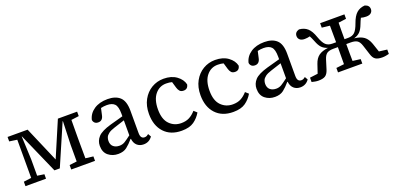

<svg xmlns="http://www.w3.org/2000/svg" viewBox="-3 -1133 3657 1782"><g transform="rotate(-20 1825.0 -242.5)"><path d="M43 0V-44L119 -54V-431L43 -442V-486H241L391 -137L540 -486H730V-442L654 -432Q654 -394 653.5 -350.5Q653 -307 653 -271V-215Q653 -179 653.5 -135.5Q654 -92 654 -53L730 -44V0H495V-44L568 -53V-215L576 -448H573L399 -46H346L170 -445H168L178 -215V-54L246 -44V0Z M1208 11Q1169 11 1143.5 -12Q1118 -35 1113 -78H1109Q1074 -37 1041.5 -11.5Q1009 14 956 14Q900 14 859.5 -18.5Q819 -51 819 -115Q819 -165 853.5 -202.5Q888 -240 983 -267Q1015 -275 1047 -284.5Q1079 -294 1110 -302V-327Q1110 -398 1085.5 -423.5Q1061 -449 1009 -449Q979 -449 950 -442L936 -379Q926 -325 882 -325Q859 -325 846.5 -337Q834 -349 832 -367Q846 -427 899.5 -463Q953 -499 1034 -499Q1112 -499 1155 -459.5Q1198 -420 1198 -325V-106Q1198 -75 1208.5 -61.5Q1219 -48 1238 -48Q1251 -48 1260.5 -53Q1270 -58 1278 -65L1295 -35Q1263 11 1208 11ZM910 -131Q910 -93 933 -73.5Q956 -54 993 -54Q1022 -54 1046 -68.5Q1070 -83 1110 -114V-262L1008 -229Q966 -216 945 -200Q924 -184 917 -166.5Q910 -149 910 -131Z M1584 13Q1474 13 1411.5 -54.5Q1349 -122 1349 -237Q1349 -317 1381.5 -376Q1414 -435 1468 -467Q1522 -499 1587 -499Q1664 -499 1714 -462.5Q1764 -426 1776 -375Q1768 -331 1727 -331Q1701 -331 1688.5 -345.5Q1676 -360 1670 -381L1652 -442Q1627 -449 1595 -449Q1528 -449 1485 -396.5Q1442 -344 1442 -247Q1442 -150 1488.5 -102.5Q1535 -55 1604 -55Q1650 -55 1683.5 -72.5Q1717 -90 1747 -124L1777 -97Q1749 -49 1705 -18Q1661 13 1584 13Z M2093 13Q1983 13 1920.5 -54.5Q1858 -122 1858 -237Q1858 -317 1890.5 -376Q1923 -435 1977 -467Q2031 -499 2096 -499Q2173 -499 2223 -462.5Q2273 -426 2285 -375Q2277 -331 2236 -331Q2210 -331 2197.5 -345.5Q2185 -360 2179 -381L2161 -442Q2136 -449 2104 -449Q2037 -449 1994 -396.5Q1951 -344 1951 -247Q1951 -150 1997.5 -102.5Q2044 -55 2113 -55Q2159 -55 2192.5 -72.5Q2226 -90 2256 -124L2286 -97Q2258 -49 2214 -18Q2170 13 2093 13Z M2756 11Q2717 11 2691.5 -12Q2666 -35 2661 -78H2657Q2622 -37 2589.5 -11.5Q2557 14 2504 14Q2448 14 2407.5 -18.5Q2367 -51 2367 -115Q2367 -165 2401.5 -202.5Q2436 -240 2531 -267Q2563 -275 2595 -284.5Q2627 -294 2658 -302V-327Q2658 -398 2633.5 -423.5Q2609 -449 2557 -449Q2527 -449 2498 -442L2484 -379Q2474 -325 2430 -325Q2407 -325 2394.5 -337Q2382 -349 2380 -367Q2394 -427 2447.5 -463Q2501 -499 2582 -499Q2660 -499 2703 -459.5Q2746 -420 2746 -325V-106Q2746 -75 2756.5 -61.5Q2767 -48 2786 -48Q2799 -48 2808.5 -53Q2818 -58 2826 -65L2843 -35Q2811 11 2756 11ZM2458 -131Q2458 -93 2481 -73.5Q2504 -54 2541 -54Q2570 -54 2594 -68.5Q2618 -83 2658 -114V-262L2556 -229Q2514 -216 2493 -200Q2472 -184 2465 -166.5Q2458 -149 2458 -131Z M3632 0Q3617 4 3599.5 7Q3582 10 3566 10Q3522 10 3499 -4.5Q3476 -19 3464 -59L3434 -152Q3421 -193 3399 -207Q3377 -221 3337 -221H3292Q3292 -178 3292 -134.5Q3292 -91 3293 -54L3370 -44V0H3130V-44L3208 -53Q3208 -92 3208.5 -137Q3209 -182 3209 -221H3164Q3124 -221 3102 -207Q3080 -193 3067 -152L3038 -59Q3025 -19 3002 -4.5Q2979 10 2934 10Q2919 10 2902 7Q2885 4 2869 0V-43L2948 -53L2977 -139Q2994 -190 3027.5 -214.5Q3061 -239 3121 -246Q3084 -257 3062.5 -279.5Q3041 -302 3024 -347Q3017 -365 3010.5 -379Q3004 -393 2998 -404Q2986 -401 2973.5 -399Q2961 -397 2946 -397Q2915 -397 2899 -411.5Q2883 -426 2883 -448Q2883 -487 2926 -499Q2976 -495 3008 -466.5Q3040 -438 3062 -373Q3083 -314 3107 -291.5Q3131 -269 3172 -269H3209Q3209 -309 3208.5 -352.5Q3208 -396 3208 -433L3130 -442V-486H3370V-442L3293 -432Q3292 -394 3292 -349.5Q3292 -305 3292 -269H3329Q3370 -269 3393.5 -291.5Q3417 -314 3438 -373Q3461 -438 3493 -466.5Q3525 -495 3574 -499Q3618 -487 3618 -448Q3618 -426 3602 -411.5Q3586 -397 3554 -397Q3539 -397 3527 -399Q3515 -401 3503 -404Q3491 -381 3478 -347Q3461 -302 3439 -279.5Q3417 -257 3379 -246Q3440 -239 3473 -214.5Q3506 -190 3524 -139L3553 -53L3632 -43Z"/></g></svg>

Font: Source Serif 4 SmText
Style: Regular
Weight: 400
Designer: Frank Grießhammer
Foundry: Adobe
Version: Version 4.005;hotconv 1.1.0;makeotfexe 2.6.0